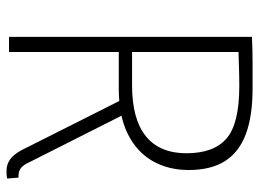

<svg xmlns="http://www.w3.org/2000/svg" viewBox="-126 -684 818 607"><g transform="rotate(90 283.5 -381.0)"><path d="M97 0V-768Q137 -770 179 -770Q221 -770 261 -770Q348 -770 405 -748.5Q462 -727 490 -682.5Q518 -638 518 -568Q518 -503 489 -453Q460 -403 403 -375Q346 -347 261 -347H119V-389H250Q357 -389 411 -432.5Q465 -476 465 -561Q465 -647 418.5 -687.5Q372 -728 253 -728Q222 -728 190.5 -727Q159 -726 130 -725L145 -739V0ZM290 -368 337 -374 494 -63Q502 -45 512 -37.5Q522 -30 537 -30Q539 -30 540 -30Q541 -30 542 -30L545 6Q541 7 534 7.5Q527 8 521 8Q501 8 485 -3Q469 -14 455 -40Z"/></g></svg>

Font: Yaldevi ExtraLight
Style: Regular
Weight: 200
Designer: Sol Matas, Rajitha Manaperi, Kosala Senevirathne
Foundry: Mooniak
Version: Version 1.100